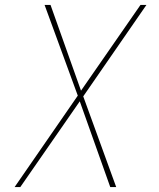

<svg xmlns="http://www.w3.org/2000/svg" viewBox="-20 -755 640 775"><path d="M39 0 294 -369 160 -735H184L307 -389L547 -735H571L316 -366L449 0H425L302 -346L62 0Z"/></svg>

Font: Iosevka SS04 Th Ex Obl
Style: Regular
Weight: 100
Width: 7
Italic angle: -9°
Monospace: yes
Designer: Belleve Invis
Foundry: Belleve Invis
Version: Version 19.0.0; ttfautohint (v1.8.4)